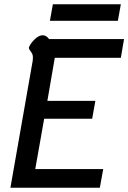

<svg xmlns="http://www.w3.org/2000/svg" viewBox="-20 -884 604 904"><path d="M134 -598Q135 -604 135 -613Q135 -624 131.5 -631Q128 -638 122 -645.5Q116 -653 116 -658Q116 -663 119 -667Q127 -684 145.5 -701Q164 -718 181 -718Q198 -718 211 -700H564L549 -612H238L203 -409H429L414 -325H188L146 -88H466L450 0H29ZM229 -864H549L535 -786H215Z"/></svg>

Font: Niramit Medium
Style: Italic
Weight: 500
Italic angle: -10°
Designer: Katatrad Aksorn Co.,Ltd.
Foundry: Cadson Demak Co.,Ltd.
Version: Version 1.000; ttfautohint (v1.6)